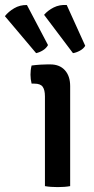

<svg xmlns="http://www.w3.org/2000/svg" viewBox="-92 -760 383 784"><path d="M194.5 0Q184 2 170.8 3Q157.5 4 143.5 4Q129.5 4 116 3Q102.5 2 91.5 0V-366.5Q91.5 -393 82.2 -405.8Q73 -418.5 48.5 -418.5H37Q32.5 -437 32.5 -455Q32.5 -464 33.5 -473.2Q34.5 -482.5 37 -492.5Q56 -495 72.8 -496Q89.5 -497 100.5 -497H113.5Q151.5 -497 173 -473.2Q194.5 -449.5 194.5 -408.5ZM18 -739.5 104 -576Q97 -563 83.2 -554.5Q69.5 -546 55.5 -543L-72 -694Q-57.5 -712.5 -34.2 -726.2Q-11 -740 18 -739.5ZM180.5 -739.5 256 -573Q249 -561 234.2 -553Q219.5 -545 206 -543L88 -699.5Q103.5 -717.5 127.2 -729.5Q151 -741.5 180.5 -739.5Z"/></svg>

Font: Signika Light
Style: Regular
Weight: 400
Version: Version 2.003;gftools[0.9.32]